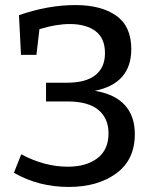

<svg xmlns="http://www.w3.org/2000/svg" viewBox="-20 -730 612 759"><path d="M513 -200Q513 -98 439.5 -44.5Q366 9 252 9Q132 9 35 -47L64 -120Q156 -71 248 -71Q321 -71 365 -104.5Q409 -138 409 -203Q409 -262 369 -295.5Q329 -329 246 -329H162V-403H245Q319 -403 357 -433Q395 -463 395 -520Q395 -579 357.5 -607Q320 -635 256 -635Q203 -635 136 -615L124 -513H63L55 -670Q170 -710 278 -710Q380 -710 439.5 -668Q499 -626 499 -536Q499 -400 355 -371Q434 -358 473.5 -314.5Q513 -271 513 -200Z"/></svg>

Font: Bitter Pro Medium
Style: Regular
Weight: 500
Designer: Sol Matas, and Bitter project Authors
Foundry: Sol Matas
Version: Version 1.010